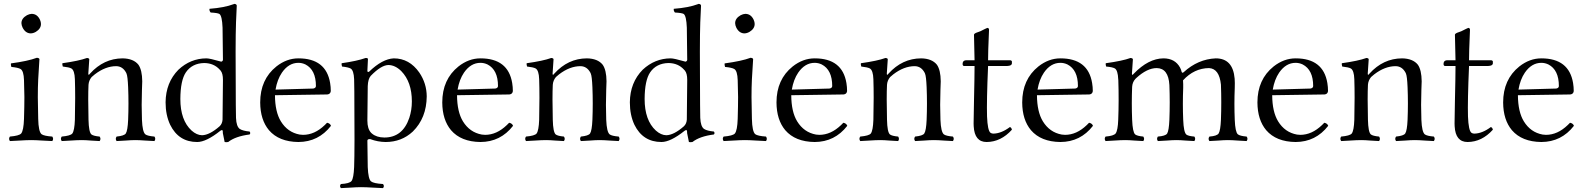

<svg xmlns="http://www.w3.org/2000/svg" viewBox="-20 -718 8123 984"><path d="M89.8 -599.1Q89.8 -624 118.2 -640.1Q130.9 -646.5 142.1 -647Q170.9 -647 185.1 -616.2Q189.9 -605 189.9 -595.2Q189.9 -570.8 163.6 -554.7Q150.9 -547.4 138.2 -546.9Q111.3 -546.9 96.2 -575.7Q90.3 -587.9 89.8 -599.1ZM175.8 -108.9Q177.2 -43.5 192.9 -30.3Q205.6 -21 248 -18.1Q256.3 -6.3 248 4.9Q228.5 4.4 198.2 2.4Q162.1 0 140.1 0Q116.7 0 79.6 2.4Q48.8 4.4 30.8 4.9Q22.5 -6.8 30.8 -18.1Q77.6 -22 88.4 -33.7Q101.1 -49.3 103 -108.9Q105 -175.3 105 -220.7Q105 -248.5 103 -307.1Q101.6 -354.5 85.4 -364.3Q73.2 -371.6 38.1 -375Q34.7 -387.2 36.1 -393.1Q123.5 -404.8 168.9 -421.9Q180.7 -420.9 182.1 -415Q182.1 -413.6 175.8 -311.5Q173.8 -270.5 173.8 -219.7Q173.8 -193.4 175.8 -108.9Z M441.4 -340.8Q511.7 -418.5 608.4 -418.9Q664.1 -418 689.5 -386.2Q708.5 -358.9 709 -301.3Q709 -287.1 707.5 -257.8Q704.6 -180.2 707.5 -104Q710 -41.5 725.1 -29.3Q736.3 -21 771.5 -18.1Q779.8 -6.8 771.5 4.9Q752.4 4.4 725.6 2.4Q694.3 0 673.6 0Q652.8 0 623 2.4Q595.7 4.4 577.6 4.9Q569.3 -6.3 577.6 -18.1Q616.2 -22 624.5 -33.7Q634.3 -48.3 636.7 -104Q640.1 -188 636.7 -271Q634.3 -327.6 628.4 -340.8Q627.4 -343.3 626.5 -345.2Q608.9 -378.4 575.7 -378.9Q520.5 -378.9 465.8 -336.9Q456.5 -329.6 449.7 -323.2Q435.1 -305.7 433.6 -283.2Q430.7 -222.7 433.6 -104Q435.1 -41.5 448.2 -29.3Q458.5 -21 490.7 -18.1Q499 -6.3 490.7 4.9Q472.2 4.4 446.8 2.4Q418.9 0 399.4 0Q376.5 0 341.8 2.4Q313.5 4.4 296.4 4.9Q288.1 -6.8 296.4 -18.1Q340.8 -22 350.6 -33.7Q361.8 -48.8 363.8 -104Q366.7 -224.6 363.8 -312Q362.3 -357.4 345.7 -367.2Q334 -373.5 301.8 -377Q298.3 -388.7 299.8 -394Q384.3 -405.8 425.8 -420.9Q437 -419.9 437.5 -414.1Q437.5 -413.1 432.6 -340.8Q432.6 -328.6 440.9 -340.3Z M1120.6 -107.9Q1120.6 -107.9 1122.6 -309.1Q1122.6 -341.3 1110.8 -356Q1108.4 -358.9 1106.4 -360.8Q1076.2 -394.5 1026.4 -395Q964.4 -393.6 932.6 -347.2Q904.8 -306.2 904.3 -210.9Q904.3 -101.6 961.9 -48.8Q988.3 -25.4 1015.6 -24.9Q1054.2 -25.9 1105.5 -70.8Q1119.1 -83.5 1120.6 -105Q1120.6 -106.9 1120.6 -107.9ZM1109.4 -47.9Q1037.1 9.8 990.7 9.8Q895.5 9.8 852.1 -78.6Q828.6 -128.4 828.6 -193.8Q829.6 -294.9 894.5 -360.8Q956.5 -418.5 1037.6 -418.9Q1055.2 -418.9 1110.8 -402.8Q1112.8 -402.3 1113.3 -401.9Q1121.6 -403.8 1122.6 -411.1Q1122.6 -412.1 1120.6 -576.2Q1118.2 -636.7 1104.5 -646.5Q1095.7 -651.9 1059.6 -653.8Q1051.8 -663.1 1053.7 -672.9Q1129.9 -678.7 1177.7 -696.8Q1180.2 -697.8 1181.6 -698.2Q1192.9 -696.8 1193.4 -689Q1193.4 -689 1189.5 -601.1Q1189.5 -599.6 1189.5 -599.1Q1186 -513.7 1188.5 -181.6Q1189 -128.9 1189.5 -113.8Q1191.4 -69.3 1209 -57.1Q1225.1 -46.9 1259.3 -43.9Q1265.6 -35.6 1259.3 -28.8Q1186.5 -19.5 1149.4 9.8Q1137.7 11.7 1131.3 9.8Q1131.3 9.8 1122.1 -35.6Q1121.6 -42.5 1121.6 -46.9Q1120.1 -55.2 1109.4 -47.9Z M1392.1 -258.8 1585.4 -264.2Q1598.6 -266.6 1599.1 -276.9Q1599.1 -359.9 1545.4 -387.7Q1527.8 -396 1509.3 -396Q1459.5 -396 1424.8 -345.7Q1400.9 -310.5 1392.1 -258.8ZM1656.2 -88.9Q1671.9 -85.9 1676.3 -73.2Q1612.3 9.3 1509.3 9.8Q1409.7 8.8 1358.4 -50.8Q1314 -104 1313.5 -192.9Q1313.5 -311 1396.5 -377.4Q1449.2 -418.9 1509.3 -418.9Q1650.9 -418.9 1671.9 -292.5Q1675.3 -272.5 1675.3 -251Q1673.3 -235.4 1657.2 -233.9L1389.2 -230Q1389.6 -145 1419.4 -96.2Q1454.1 -39.6 1516.1 -28.3Q1524.9 -26.9 1533.2 -26.9Q1592.3 -26.9 1644.5 -77.1Q1650.4 -83 1656.2 -88.9Z M1879.9 -329.1Q1866.2 -313.5 1864.7 -276.9Q1864.7 -276.9 1862.8 -100.1Q1862.8 -56.6 1882.8 -36.6Q1885.3 -34.2 1886.7 -33.2Q1909.7 -13.7 1949.7 -13.2Q2043.5 -13.2 2077.6 -113.8Q2090.8 -153.8 2090.8 -198.2Q2090.8 -297.9 2036.6 -353.5Q2005.4 -384.3 1970.7 -384.8Q1933.6 -384.3 1879.9 -329.1ZM1872.1 -351.1Q1939.5 -416 1998 -418.9Q2078.1 -418.9 2128.9 -346.2Q2166.5 -291 2167 -224.1Q2166 -113.3 2095.7 -43.9Q2038.1 9.8 1956.1 9.8Q1916 9.3 1877.9 -4.9Q1864.3 -6.3 1862.8 2Q1862.8 2.9 1864.7 138.2Q1867.2 199.2 1881.3 211.4Q1894.5 222.2 1942.9 225.1Q1951.7 235.8 1942.9 246.1Q1925.3 245.6 1894.5 243.7Q1855 241.2 1830.1 241.2Q1807.6 241.2 1773.4 243.7Q1744.6 245.6 1727.1 246.1Q1718.3 235.4 1727.1 225.1Q1771.5 222.7 1781.7 209.5Q1792.5 194.3 1794.9 138.2Q1798.3 52.7 1795.9 -250Q1795.4 -297.4 1794.9 -312Q1793 -356.9 1777.3 -366.7Q1765.1 -373.5 1732.9 -377Q1729.5 -388.7 1731 -394Q1810.5 -405.3 1854 -420.9Q1866.2 -420.9 1865.7 -415Q1865.7 -413.6 1862.8 -354Q1864.3 -345.7 1872.1 -351.1Z M2325.2 -258.8 2518.6 -264.2Q2531.7 -266.6 2532.2 -276.9Q2532.2 -359.9 2478.5 -387.7Q2460.9 -396 2442.4 -396Q2392.6 -396 2357.9 -345.7Q2334 -310.5 2325.2 -258.8ZM2589.4 -88.9Q2605 -85.9 2609.4 -73.2Q2545.4 9.3 2442.4 9.8Q2342.8 8.8 2291.5 -50.8Q2247.1 -104 2246.6 -192.9Q2246.6 -311 2329.6 -377.4Q2382.3 -418.9 2442.4 -418.9Q2584 -418.9 2605 -292.5Q2608.4 -272.5 2608.4 -251Q2606.4 -235.4 2590.3 -233.9L2322.3 -230Q2322.8 -145 2352.5 -96.2Q2387.2 -39.6 2449.2 -28.3Q2458 -26.9 2466.3 -26.9Q2525.4 -26.9 2577.6 -77.1Q2583.5 -83 2589.4 -88.9Z M2820.8 -340.8Q2891.1 -418.5 2987.8 -418.9Q3043.5 -418 3068.8 -386.2Q3087.9 -358.9 3088.4 -301.3Q3088.4 -287.1 3086.9 -257.8Q3084 -180.2 3086.9 -104Q3089.4 -41.5 3104.5 -29.3Q3115.7 -21 3150.9 -18.1Q3159.2 -6.8 3150.9 4.9Q3131.8 4.4 3105 2.4Q3073.7 0 3053 0Q3032.2 0 3002.4 2.4Q2975.1 4.4 2957 4.9Q2948.7 -6.3 2957 -18.1Q2995.6 -22 3003.9 -33.7Q3013.7 -48.3 3016.1 -104Q3019.5 -188 3016.1 -271Q3013.7 -327.6 3007.8 -340.8Q3006.8 -343.3 3005.9 -345.2Q2988.3 -378.4 2955.1 -378.9Q2899.9 -378.9 2845.2 -336.9Q2835.9 -329.6 2829.1 -323.2Q2814.5 -305.7 2813 -283.2Q2810.1 -222.7 2813 -104Q2814.5 -41.5 2827.6 -29.3Q2837.9 -21 2870.1 -18.1Q2878.4 -6.3 2870.1 4.9Q2851.6 4.4 2826.2 2.4Q2798.3 0 2778.8 0Q2755.9 0 2721.2 2.4Q2692.9 4.4 2675.8 4.9Q2667.5 -6.8 2675.8 -18.1Q2720.2 -22 2730 -33.7Q2741.2 -48.8 2743.2 -104Q2746.1 -224.6 2743.2 -312Q2741.7 -357.4 2725.1 -367.2Q2713.4 -373.5 2681.2 -377Q2677.7 -388.7 2679.2 -394Q2763.7 -405.8 2805.2 -420.9Q2816.4 -419.9 2816.9 -414.1Q2816.9 -413.1 2812 -340.8Q2812 -328.6 2820.3 -340.3Z M3500 -107.9Q3500 -107.9 3502 -309.1Q3502 -341.3 3490.2 -356Q3487.8 -358.9 3485.8 -360.8Q3455.6 -394.5 3405.8 -395Q3343.8 -393.6 3312 -347.2Q3284.2 -306.2 3283.7 -210.9Q3283.7 -101.6 3341.3 -48.8Q3367.7 -25.4 3395 -24.9Q3433.6 -25.9 3484.9 -70.8Q3498.5 -83.5 3500 -105Q3500 -106.9 3500 -107.9ZM3488.8 -47.9Q3416.5 9.8 3370.1 9.8Q3274.9 9.8 3231.4 -78.6Q3208 -128.4 3208 -193.8Q3209 -294.9 3273.9 -360.8Q3335.9 -418.5 3417 -418.9Q3434.6 -418.9 3490.2 -402.8Q3492.2 -402.3 3492.7 -401.9Q3501 -403.8 3502 -411.1Q3502 -412.1 3500 -576.2Q3497.6 -636.7 3483.9 -646.5Q3475.1 -651.9 3439 -653.8Q3431.2 -663.1 3433.1 -672.9Q3509.3 -678.7 3557.1 -696.8Q3559.6 -697.8 3561 -698.2Q3572.3 -696.8 3572.8 -689Q3572.8 -689 3568.8 -601.1Q3568.8 -599.6 3568.8 -599.1Q3565.4 -513.7 3567.9 -181.6Q3568.4 -128.9 3568.8 -113.8Q3570.8 -69.3 3588.4 -57.1Q3604.5 -46.9 3638.7 -43.9Q3645 -35.6 3638.7 -28.8Q3565.9 -19.5 3528.8 9.8Q3517.1 11.7 3510.7 9.8Q3510.7 9.8 3501.5 -35.6Q3501 -42.5 3501 -46.9Q3499.5 -55.2 3488.8 -47.9Z M3747.6 -599.1Q3747.6 -624 3775.9 -640.1Q3788.6 -646.5 3799.8 -647Q3828.6 -647 3842.8 -616.2Q3847.7 -605 3847.7 -595.2Q3847.7 -570.8 3821.3 -554.7Q3808.6 -547.4 3795.9 -546.9Q3769 -546.9 3753.9 -575.7Q3748 -587.9 3747.6 -599.1ZM3833.5 -108.9Q3835 -43.5 3850.6 -30.3Q3863.3 -21 3905.8 -18.1Q3914.1 -6.3 3905.8 4.9Q3886.2 4.4 3856 2.4Q3819.8 0 3797.9 0Q3774.4 0 3737.3 2.4Q3706.5 4.4 3688.5 4.9Q3680.2 -6.8 3688.5 -18.1Q3735.4 -22 3746.1 -33.7Q3758.8 -49.3 3760.7 -108.9Q3762.7 -175.3 3762.7 -220.7Q3762.7 -248.5 3760.7 -307.1Q3759.3 -354.5 3743.2 -364.3Q3731 -371.6 3695.8 -375Q3692.4 -387.2 3693.8 -393.1Q3781.2 -404.8 3826.7 -421.9Q3838.4 -420.9 3839.8 -415Q3839.8 -413.6 3833.5 -311.5Q3831.5 -270.5 3831.5 -219.7Q3831.5 -193.4 3833.5 -108.9Z M4038.1 -258.8 4231.4 -264.2Q4244.6 -266.6 4245.1 -276.9Q4245.1 -359.9 4191.4 -387.7Q4173.8 -396 4155.3 -396Q4105.5 -396 4070.8 -345.7Q4046.9 -310.5 4038.1 -258.8ZM4302.2 -88.9Q4317.9 -85.9 4322.3 -73.2Q4258.3 9.3 4155.3 9.8Q4055.7 8.8 4004.4 -50.8Q3960 -104 3959.5 -192.9Q3959.5 -311 4042.5 -377.4Q4095.2 -418.9 4155.3 -418.9Q4296.9 -418.9 4317.9 -292.5Q4321.3 -272.5 4321.3 -251Q4319.3 -235.4 4303.2 -233.9L4035.2 -230Q4035.6 -145 4065.4 -96.2Q4100.1 -39.6 4162.1 -28.3Q4170.9 -26.9 4179.2 -26.9Q4238.3 -26.9 4290.5 -77.1Q4296.4 -83 4302.2 -88.9Z M4533.7 -340.8Q4604 -418.5 4700.7 -418.9Q4756.3 -418 4781.7 -386.2Q4800.8 -358.9 4801.3 -301.3Q4801.3 -287.1 4799.8 -257.8Q4796.9 -180.2 4799.8 -104Q4802.2 -41.5 4817.4 -29.3Q4828.6 -21 4863.8 -18.1Q4872.1 -6.8 4863.8 4.9Q4844.7 4.4 4817.9 2.4Q4786.6 0 4765.9 0Q4745.1 0 4715.3 2.4Q4688 4.4 4669.9 4.9Q4661.6 -6.3 4669.9 -18.1Q4708.5 -22 4716.8 -33.7Q4726.6 -48.3 4729 -104Q4732.4 -188 4729 -271Q4726.6 -327.6 4720.7 -340.8Q4719.7 -343.3 4718.8 -345.2Q4701.2 -378.4 4668 -378.9Q4612.8 -378.9 4558.1 -336.9Q4548.8 -329.6 4542 -323.2Q4527.3 -305.7 4525.9 -283.2Q4522.9 -222.7 4525.9 -104Q4527.3 -41.5 4540.5 -29.3Q4550.8 -21 4583 -18.1Q4591.3 -6.3 4583 4.9Q4564.5 4.4 4539.1 2.4Q4511.2 0 4491.7 0Q4468.8 0 4434.1 2.4Q4405.8 4.4 4388.7 4.9Q4380.4 -6.8 4388.7 -18.1Q4433.1 -22 4442.9 -33.7Q4454.1 -48.8 4456.1 -104Q4459 -224.6 4456.1 -312Q4454.6 -357.4 4438 -367.2Q4426.3 -373.5 4394 -377Q4390.6 -388.7 4392.1 -394Q4476.6 -405.8 4518.1 -420.9Q4529.3 -419.9 4529.8 -414.1Q4529.8 -413.1 4524.9 -340.8Q4524.9 -328.6 4533.2 -340.3Z M4930.7 -409.2H4974.6Q4974.6 -426.8 4971.7 -540Q4971.7 -546.9 4991.7 -553.2Q5000 -556.2 5004.9 -558.1Q5011.2 -560.5 5023.4 -567.4Q5037.6 -574.7 5042 -575.2Q5048.3 -573.2 5048.8 -565.9Q5048.8 -564 5044.9 -465.8L5043.9 -409.2H5158.7Q5165 -407.7 5166 -402.8V-392.1Q5164.6 -380.9 5142.6 -379.9H5043.9Q5036.1 -199.7 5038.6 -121.1Q5041.5 -48.8 5056.2 -37.6Q5062.5 -33.2 5070.8 -33.2Q5111.3 -33.7 5155.8 -66.9Q5163.1 -64.5 5165.5 -55.2Q5166 -53.7 5166 -53.2Q5109.9 9.3 5036.6 9.8Q4974.6 9.8 4970.2 -70.8Q4969.7 -78.1 4969.7 -85Q4969.7 -111.3 4971.7 -200.7Q4974.6 -327.1 4974.6 -379.9H4918.9Q4914.6 -381.8 4913.6 -386.2V-395Q4916 -408.2 4930.7 -409.2Z M5297.4 -258.8 5490.7 -264.2Q5503.9 -266.6 5504.4 -276.9Q5504.4 -359.9 5450.7 -387.7Q5433.1 -396 5414.6 -396Q5364.7 -396 5330.1 -345.7Q5306.2 -310.5 5297.4 -258.8ZM5561.5 -88.9Q5577.1 -85.9 5581.5 -73.2Q5517.6 9.3 5414.6 9.8Q5314.9 8.8 5263.7 -50.8Q5219.2 -104 5218.8 -192.9Q5218.8 -311 5301.8 -377.4Q5354.5 -418.9 5414.6 -418.9Q5556.2 -418.9 5577.1 -292.5Q5580.6 -272.5 5580.6 -251Q5578.6 -235.4 5562.5 -233.9L5294.4 -230Q5294.9 -145 5324.7 -96.2Q5359.4 -39.6 5421.4 -28.3Q5430.2 -26.9 5438.5 -26.9Q5497.6 -26.9 5549.8 -77.1Q5555.7 -83 5561.5 -88.9Z M5798.3 -313Q5783.7 -296.9 5782.2 -272.9Q5778.8 -188.5 5782.2 -104Q5784.7 -41.5 5797.4 -29.3Q5807.6 -21 5839.4 -18.1Q5847.7 -6.3 5839.4 4.9Q5820.8 4.4 5794.9 2.4Q5766.6 0 5747.1 0Q5724.1 0 5690.4 2.4Q5662.6 4.4 5646 4.9Q5637.7 -6.8 5646 -18.1Q5687.5 -21.5 5697.8 -34.2Q5709 -50.3 5710.9 -104Q5714.8 -201.7 5711.4 -307.6Q5711.4 -310.5 5710.9 -312Q5709 -357.4 5693.8 -367.2Q5682.1 -374 5648.9 -377Q5645.5 -388.7 5647 -394Q5732.9 -405.8 5773.9 -420.9Q5785.2 -419.9 5786.1 -414.1Q5786.1 -413.1 5781.2 -340.8Q5781.2 -328.6 5789.6 -339.4L5791 -340.8Q5865.7 -418 5942.4 -418.9Q6002 -418.9 6027.8 -371.6Q6033.7 -360.4 6036.1 -349.1Q6039.1 -341.8 6046.4 -348.1Q6119.6 -415 6210.9 -418.9Q6298.8 -418.9 6307.6 -314.9Q6309.1 -293.5 6308.1 -267.1Q6304.7 -185.1 6308.1 -104Q6310.5 -42 6323.7 -29.8Q6334.5 -21 6369.1 -18.1Q6377.4 -6.8 6369.1 4.9Q6350.1 4.4 6323.7 2.4Q6293.5 0 6272.9 0Q6252.4 0 6223.1 2.4Q6195.8 4.4 6178.2 4.9Q6169.9 -6.3 6178.2 -18.1Q6217.3 -21 6225.6 -34.2Q6234.9 -49.3 6237.3 -104Q6240.7 -193.8 6237.3 -284.2Q6229 -366.2 6176.3 -369.1Q6099.6 -368.2 6043 -306.2Q6044.4 -286.6 6043.9 -268.1Q6040.5 -185.5 6043.9 -104Q6046.4 -40 6060.1 -28.3Q6070.3 -20.5 6101.1 -18.1Q6109.4 -6.8 6101.1 4.9Q6082 4.4 6057.1 2.4Q6029.3 0 6009.3 0Q5988.8 0 5959 2.4Q5931.6 4.4 5914.1 4.9Q5905.8 -6.3 5914.1 -18.1Q5952.6 -21 5961.4 -33.2Q5970.7 -47.9 5973.1 -104Q5976.6 -192.9 5973.1 -282.2Q5968.3 -368.2 5908.2 -369.1Q5858.9 -369.1 5803.2 -317.9Q5800.3 -314.9 5798.3 -313Z M6502.9 -258.8 6696.3 -264.2Q6709.5 -266.6 6710 -276.9Q6710 -359.9 6656.2 -387.7Q6638.7 -396 6620.1 -396Q6570.3 -396 6535.6 -345.7Q6511.7 -310.5 6502.9 -258.8ZM6767.1 -88.9Q6782.7 -85.9 6787.1 -73.2Q6723.1 9.3 6620.1 9.8Q6520.5 8.8 6469.2 -50.8Q6424.8 -104 6424.3 -192.9Q6424.3 -311 6507.3 -377.4Q6560.1 -418.9 6620.1 -418.9Q6761.7 -418.9 6782.7 -292.5Q6786.1 -272.5 6786.1 -251Q6784.2 -235.4 6768.1 -233.9L6500 -230Q6500.5 -145 6530.3 -96.2Q6564.9 -39.6 6627 -28.3Q6635.7 -26.9 6644 -26.9Q6703.1 -26.9 6755.4 -77.1Q6761.2 -83 6767.1 -88.9Z M6998.5 -340.8Q7068.8 -418.5 7165.5 -418.9Q7221.2 -418 7246.6 -386.2Q7265.6 -358.9 7266.1 -301.3Q7266.1 -287.1 7264.6 -257.8Q7261.7 -180.2 7264.6 -104Q7267.1 -41.5 7282.2 -29.3Q7293.5 -21 7328.6 -18.1Q7336.9 -6.8 7328.6 4.9Q7309.6 4.4 7282.7 2.4Q7251.5 0 7230.7 0Q7210 0 7180.2 2.4Q7152.8 4.4 7134.8 4.9Q7126.5 -6.3 7134.8 -18.1Q7173.3 -22 7181.6 -33.7Q7191.4 -48.3 7193.8 -104Q7197.3 -188 7193.8 -271Q7191.4 -327.6 7185.5 -340.8Q7184.6 -343.3 7183.6 -345.2Q7166 -378.4 7132.8 -378.9Q7077.6 -378.9 7022.9 -336.9Q7013.7 -329.6 7006.8 -323.2Q6992.2 -305.7 6990.7 -283.2Q6987.8 -222.7 6990.7 -104Q6992.2 -41.5 7005.4 -29.3Q7015.6 -21 7047.9 -18.1Q7056.2 -6.3 7047.9 4.9Q7029.3 4.4 7003.9 2.4Q6976.1 0 6956.5 0Q6933.6 0 6898.9 2.4Q6870.6 4.4 6853.5 4.9Q6845.2 -6.8 6853.5 -18.1Q6897.9 -22 6907.7 -33.7Q6918.9 -48.8 6920.9 -104Q6923.8 -224.6 6920.9 -312Q6919.4 -357.4 6902.8 -367.2Q6891.1 -373.5 6858.9 -377Q6855.5 -388.7 6856.9 -394Q6941.4 -405.8 6982.9 -420.9Q6994.1 -419.9 6994.6 -414.1Q6994.6 -413.1 6989.7 -340.8Q6989.7 -328.6 6998 -340.3Z M7395.5 -409.2H7439.5Q7439.5 -426.8 7436.5 -540Q7436.5 -546.9 7456.5 -553.2Q7464.8 -556.2 7469.7 -558.1Q7476.1 -560.5 7488.3 -567.4Q7502.4 -574.7 7506.8 -575.2Q7513.2 -573.2 7513.7 -565.9Q7513.7 -564 7509.8 -465.8L7508.8 -409.2H7623.5Q7629.9 -407.7 7630.9 -402.8V-392.1Q7629.4 -380.9 7607.4 -379.9H7508.8Q7501 -199.7 7503.4 -121.1Q7506.3 -48.8 7521 -37.6Q7527.3 -33.2 7535.6 -33.2Q7576.2 -33.7 7620.6 -66.9Q7627.9 -64.5 7630.4 -55.2Q7630.9 -53.7 7630.9 -53.2Q7574.7 9.3 7501.5 9.8Q7439.5 9.8 7435.1 -70.8Q7434.6 -78.1 7434.6 -85Q7434.6 -111.3 7436.5 -200.7Q7439.5 -327.1 7439.5 -379.9H7383.8Q7379.4 -381.8 7378.4 -386.2V-395Q7380.9 -408.2 7395.5 -409.2Z M7762.2 -258.8 7955.6 -264.2Q7968.8 -266.6 7969.2 -276.9Q7969.2 -359.9 7915.5 -387.7Q7897.9 -396 7879.4 -396Q7829.6 -396 7794.9 -345.7Q7771 -310.5 7762.2 -258.8ZM8026.4 -88.9Q8042 -85.9 8046.4 -73.2Q7982.4 9.3 7879.4 9.8Q7779.8 8.8 7728.5 -50.8Q7684.1 -104 7683.6 -192.9Q7683.6 -311 7766.6 -377.4Q7819.3 -418.9 7879.4 -418.9Q8021 -418.9 8042 -292.5Q8045.4 -272.5 8045.4 -251Q8043.5 -235.4 8027.3 -233.9L7759.3 -230Q7759.8 -145 7789.6 -96.2Q7824.2 -39.6 7886.2 -28.3Q7895 -26.9 7903.3 -26.9Q7962.4 -26.9 8014.6 -77.1Q8020.5 -83 8026.4 -88.9Z"/></svg>

Font: Linux Libertine Display O
Style: Regular
Weight: 400
Designer: Philipp H. Poll
Foundry: Philipp H. Poll
Version: Version 5.0.9